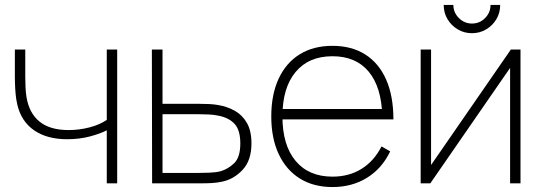

<svg xmlns="http://www.w3.org/2000/svg" viewBox="-20 -740 2191 775"><path d="M453 0H411V-214Q385 -200.5 342.8 -189.2Q300.5 -178 251 -178Q170 -178 118 -213.8Q66 -249.5 50 -317Q45 -338 43 -361.2Q41 -384.5 40.5 -403.2Q40 -422 40 -429V-540H82V-429Q82 -409 83 -388Q84 -367 87 -348Q97.5 -283.5 139.5 -249.2Q181.5 -215 257 -215Q300 -215 341.2 -225.8Q382.5 -236.5 411 -256V-540H453Z M792 0H594L593 -540H636V-321H782Q806 -321 825 -320Q844 -319 861 -316Q897 -310 927.5 -293Q958 -276 976.5 -244Q995 -212 995 -161Q995 -93 959.8 -55Q924.5 -17 878 -7Q857 -2.5 836.2 -1.2Q815.5 0 792 0ZM636 -279V-42H780Q800.5 -42 826.5 -43Q852.5 -44 871 -49Q900.5 -57.5 925.2 -81.2Q950 -105 950 -161Q950 -215 926.8 -240Q903.5 -265 862 -273Q843.5 -277 822 -278Q800.5 -279 780 -279Z M1322 15Q1245.5 15 1190.2 -19.5Q1135 -54 1105 -118Q1075 -182 1075 -270Q1075 -358.5 1104.8 -422.5Q1134.5 -486.5 1189.8 -520.8Q1245 -555 1322 -555Q1399.5 -555 1454.5 -520Q1509.5 -485 1538.8 -418.5Q1568 -352 1568 -258H1523V-272Q1520 -388.5 1468.2 -450.8Q1416.5 -513 1322 -513Q1226 -513 1173 -449.2Q1120 -385.5 1120 -270Q1120 -154.5 1173 -90.8Q1226 -27 1322 -27Q1389 -27 1439.5 -58.5Q1490 -90 1520 -149L1555 -129Q1522 -60 1461.5 -22.5Q1401 15 1322 15ZM1542 -258H1102V-300H1542Z M2042 -540H2081V0H2039V-466L1717 0H1678V-540H1720V-74ZM1885 -606Q1853.5 -606 1827.5 -621.5Q1801.5 -637 1786.2 -662.8Q1771 -688.5 1771 -720H1810Q1810 -689.5 1832.2 -667.2Q1854.5 -645 1885 -645Q1916.5 -645 1938.2 -667.2Q1960 -689.5 1960 -720H1999Q1999 -688.5 1983.8 -662.8Q1968.5 -637 1942.5 -621.5Q1916.5 -606 1885 -606Z"/></svg>

Font: Manrope Variable Light
Style: Regular
Weight: 200
Designer: Mikhail Sharanda
Foundry: Mikhail Sharanda
Version: Version 4.505